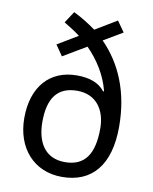

<svg xmlns="http://www.w3.org/2000/svg" viewBox="-86 -829 719 904"><g transform="rotate(10 273.5 -377.0)"><path d="M195 -764 159 -709C185 -693 212 -677 236 -658L139 -600L174 -549L285 -615C338 -561 379 -497 398 -422L394 -420C366 -457 320 -473 260 -473C132 -473 50 -384 50 -233C50 -89 138 10 272 10C414 10 497 -84 497 -269C497 -437 440 -565 350 -656L441 -710L405 -761L302 -699C268 -724 232 -746 195 -764ZM274 -402C367 -402 411 -332 411 -246C411 -125 370 -61 274 -61C178 -61 137 -133 137 -230C137 -342 179 -402 274 -402Z"/></g></svg>

Font: Noto Sans Lao Looped SemiCondensed
Style: Regular
Weight: 400
Width: 4
Designer: Mark Frömberg, Ben Mitchell
Foundry: The Fontpad Ltd
Version: Version 1.003